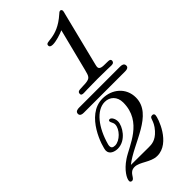

<svg xmlns="http://www.w3.org/2000/svg" viewBox="-305 -829 1105 1105"><g transform="rotate(-45 247.5 -276.5)"><path d="M36 204C36 211 41 216 49 216C72 216 70 169 116 169C158 169 200 217 254 217C359 217 412 66 412 43C412 33 405 30 398 30C372 30 389 57 345 106C308 147 276 147 253 147C239 147 138 146 109 146C207 67 404 31 404 -108C404 -187 341 -240 263 -240C126 -240 65 -42 65 -14C65 16 97 27 122 27C189 27 234 -46 234 -84C234 -106 221 -127 209 -127C201 -127 199 -122 199 -118C199 -109 210 -98 210 -83C210 -45 163 3 124 3C105 3 98 -5 98 -18C98 -22 99 -27 100 -31C129 -137 190 -217 259 -217C300 -217 332 -188 332 -139C332 19 179 60 115 104C61 140 36 184 36 204ZM101 -277C101 -260 119 -258 130 -258H466C491 -258 495 -269 495 -277C495 -296 477 -298 465 -298H132C120 -298 101 -296 101 -277ZM190 -351C190 -340 199 -338 210 -338C222 -338 244 -340 323 -340C390 -340 424 -338 435 -338C441 -338 449 -339 453 -344C458 -350 459 -360 453 -365C448 -369 435 -369 422 -369H416C394 -369 370 -370 370 -389C370 -398 374 -409 378 -427L454 -731C458 -747 460 -752 460 -757C460 -765 455 -770 449 -770C443 -770 436 -764 432 -760C325 -664 258 -710 258 -676C258 -665 268 -661 282 -661C308 -661 349 -674 374 -685L309 -428C298 -384 294 -375 258 -371C216 -367 190 -375 190 -351Z"/></g></svg>

Font: CMU Serif
Style: Italic
Weight: 500
Italic angle: -14.04°
Version: Version 0.7.0